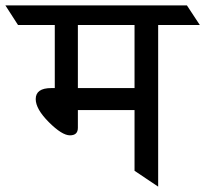

<svg xmlns="http://www.w3.org/2000/svg" viewBox="-87 -695 764 715"><path d="M104 -367H117V-602H-20L-67 -675H609L657 -602H502V0L414 -59V-285H203V-219Q203 -191 173.5 -191Q144 -191 95 -240Q46 -289 46 -326Q46 -367 104 -367ZM203 -602V-367H414V-602Z"/></svg>

Font: Halant Medium
Style: Regular
Weight: 500
Designer: Hitesh Malaviya (Devanagari), Satya Rajpurohit (Latin)
Foundry: Indian Type Foundry
Version: Version 1.101;PS 1.0;hotconv 1.0.78;makeotf.lib2.5.61930; tt